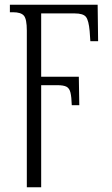

<svg xmlns="http://www.w3.org/2000/svg" viewBox="-20 -556 477 816"><path d="M94 -426Q94 -475 81.5 -489.5Q69 -504 35 -504H22V-536H395L397 -381H364L361 -424Q357 -469 345.5 -484Q334 -499 297 -499H155V-230H315L317 -109H285Q284 -144 279.5 -162.5Q275 -181 262.5 -187.5Q250 -194 223 -194H155V240H94Z"/></svg>

Font: Noto Serif Condensed Light
Style: Regular
Weight: 300
Width: 3
Designer: Monotype Design Team
Foundry: Monotype Imaging Inc.
Version: Version 2.013